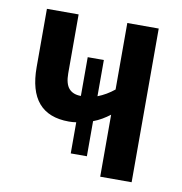

<svg xmlns="http://www.w3.org/2000/svg" viewBox="-67 -605 633 668"><g transform="rotate(10 250.0 -271.5)"><path d="M441 -543V0H330V-219Q317 -209 302.5 -200.5Q288 -192 272 -186V-62H215V-172Q203 -170 189 -170Q46 -170 46 -337V-543H158V-335Q158 -298 172.5 -281.5Q187 -265 215 -265V-402H272V-274Q303 -286 330 -308V-543Z"/></g></svg>

Font: Noto Sans ExtraCondensed SemiBold
Style: Regular
Weight: 600
Width: 2
Designer: Monotype Design Team
Foundry: Monotype Imaging Inc.
Version: Version 2.013; ttfautohint (v1.8.4.7-5d5b)